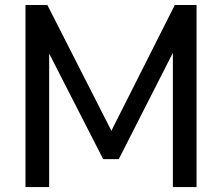

<svg xmlns="http://www.w3.org/2000/svg" viewBox="-20 -756 876 776"><path d="M178.7 0V-539.6L397 -112.8H460L678.7 -542.5V0H774.4V-735.8H686.5L430.2 -227.5L171.4 -735.8H83V0Z"/></svg>

Font: Winston
Style: Regular
Weight: 400
Designer: Vernon Adams, Kim Jin-seong, David Berlow, Cristiano Sobral
Foundry: The Winston Project Authors
Version: Version 3.004